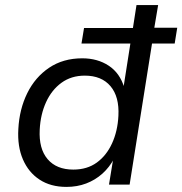

<svg xmlns="http://www.w3.org/2000/svg" viewBox="-20 -725 716 754"><path d="M241 9Q179 9 135.5 -19.5Q92 -48 70 -99Q48 -150 52 -218Q56 -296 87 -359Q118 -422 173 -459Q228 -496 303 -496Q363 -496 407 -467Q451 -438 468 -381L465 -382L492 -554H300L310 -615H502L516 -705H601L586 -616H676L666 -554H577L489 0H408L425 -104H429Q410 -68 382 -43Q354 -18 318.5 -4.5Q283 9 241 9ZM268 -59Q322 -59 360 -86.5Q398 -114 420 -162Q442 -210 445 -270Q449 -345 414 -386.5Q379 -428 313 -428Q260 -428 221.5 -400Q183 -372 161 -324Q139 -276 136 -216Q132 -141 167 -100Q202 -59 268 -59Z"/></svg>

Font: Nunito Sans 10pt
Style: Italic
Weight: 400
Italic angle: -9°
Designer: Vernon Adams
Foundry: Vernon Adams
Version: Version 3.101;gftools[0.9.27]